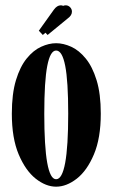

<svg xmlns="http://www.w3.org/2000/svg" viewBox="-20 -691 424 722"><path d="M191 11Q152.5 11 114.2 -19.2Q76 -49.5 50.2 -110.5Q24.5 -171.5 24.5 -263.5Q24.5 -338.5 40 -389.5Q55.5 -440.5 80.5 -471.2Q105.5 -502 134.8 -515.2Q164 -528.5 191 -528.5Q218.5 -528.5 247.8 -515.2Q277 -502 302.2 -471.2Q327.5 -440.5 343.2 -389.5Q359 -338.5 359 -263.5Q359 -171.5 333.2 -110.5Q307.5 -49.5 268.8 -19.2Q230 11 191 11ZM191 -17Q236.5 -17 236.5 -263.5Q236.5 -386 225.2 -443.5Q214 -501 191 -501Q169 -501 157.8 -443.5Q146.5 -386 146.5 -263.5Q146.5 -17 191 -17ZM141 -559.5 126 -575.5 182.5 -654.5Q194.5 -671 208.5 -671Q213.5 -671 217.5 -669Q222 -671 227 -671Q236.5 -671 243.5 -664Q250.5 -657 250.5 -647Q250.5 -633 234.5 -621.5L159 -559.5L151 -568Z"/></svg>

Font: Imbue 50pt
Style: Bold
Weight: 700
Designer: Tyler Finck
Foundry: Etcetera Type Company
Version: Version 1.102; ttfautohint (v1.8.3)